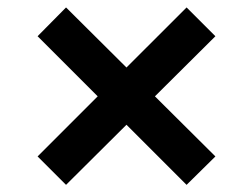

<svg xmlns="http://www.w3.org/2000/svg" viewBox="-20 -610 685 521"><path d="M82 -185.5 245.1 -348.6 82 -511.7 159.2 -589.8 323.2 -426.8 486.3 -589.8 564.5 -511.7 400.4 -348.6 564.5 -185.5 486.3 -108.4 323.2 -271.5 159.2 -108.4Z"/></svg>

Font: Pretendard GOV SemiBold
Style: Regular
Weight: 600
Designer: Base glyphs from Inter by Rasmus Andersson; Hangeul glyphs from Noto Sans CJK(Source Han Sans) by Jang Soo-young and Kan
Foundry: Kil Hyung-jin
Version: Version 1.309